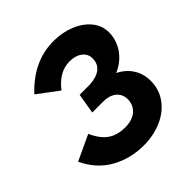

<svg xmlns="http://www.w3.org/2000/svg" viewBox="-193 -856 1014 1014"><g transform="rotate(-45 313.5 -349.5)"><path d="M1.2 -170.2 143.2 -236.6Q169.2 -177 207.9 -149.6Q246.6 -122.2 306.2 -122.2Q341.2 -122.2 366.9 -134.1Q392.6 -146 406.5 -168Q420.4 -190 420.4 -219Q420.4 -242.2 408.7 -261.1Q397 -280 374.4 -290.5Q351.8 -301 320 -301H237.8L256.8 -414.4L319.8 -414.4Q356.8 -414.4 384.3 -423.9Q411.8 -433.4 426.7 -453Q441.6 -472.6 441.6 -502.2Q441.6 -535.8 414.5 -556.4Q387.4 -577 343.8 -577Q304 -577 269.3 -556.9Q234.6 -536.8 205.2 -498.2L89.4 -585Q146 -646.8 214.1 -679.8Q282.2 -712.8 359.8 -712.8Q424.4 -712.8 479.5 -690.6Q534.6 -668.4 567.4 -628.5Q600.2 -588.6 600.2 -536.6Q600.2 -501.4 584.8 -464.8Q569.4 -428.2 535.6 -397.3Q501.8 -366.4 449.8 -350L452.2 -369.2Q511.4 -346.6 543.1 -302.8Q574.8 -259 574.8 -201.6Q574.8 -136 538.3 -86.7Q501.8 -37.4 441 -11.4Q380.2 14.6 307.4 14.6Q208 14.6 126.8 -30.9Q45.6 -76.4 1.2 -170.2Z"/></g></svg>

Font: Fixel Italic Variable 20240409 Display Thin
Style: Italic
Weight: 100
Italic angle: -10°
Designer: AlfaBravo + MacPaw
Foundry: Kyrylo Tkachov, Marchela Mozhyna, Serhii Makarenko, Maria Weinstein, Zakhar Kryvoshyya
Version: Version 1.211;Glyphs 3.2 (3225)